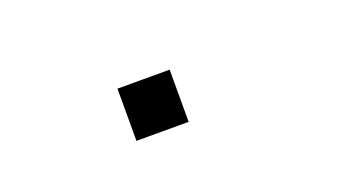

<svg xmlns="http://www.w3.org/2000/svg" viewBox="-25 -247 716 384"><g transform="rotate(-20 333.5 -55.5)"><path d="M333.3 0H222.2V-111.1H333.3Z"/></g></svg>

Font: Pixeloid Mono
Style: Regular
Weight: 400
Monospace: yes
Designer: GGBotNet
Foundry: GGBotNet
Version: 0.5